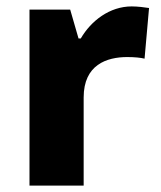

<svg xmlns="http://www.w3.org/2000/svg" viewBox="-20 -579 501 599"><path d="M391 -559C322 -559 264 -514 232 -459H225L199 -549H72V0H241V-275C241 -377 313 -401 377 -401C400 -401 419 -399 431 -396L445 -554C433 -556 409 -559 391 -559Z"/></svg>

Font: Noto Sans Arabic ExtBd
Style: Regular
Weight: 800
Designer: Monotype Design Team, Nadine Chahine, Nizar Qandah and Khaled Hosny
Foundry: Monotype Imaging Inc.
Version: Version 2.012